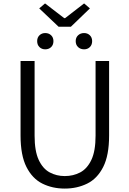

<svg xmlns="http://www.w3.org/2000/svg" viewBox="-20 -1088 756 1121"><path d="M358 13Q286 13 227.5 -16Q169 -45 134.5 -113Q100 -181 100 -297V-732H182V-296Q182 -206 206 -154.5Q230 -103 270 -81.5Q310 -60 358 -60Q408 -60 448.5 -81.5Q489 -103 513.5 -154.5Q538 -206 538 -296V-732H617V-297Q617 -181 582.5 -113Q548 -45 489 -16Q430 13 358 13ZM322 -932 209 -1039 243 -1068 355 -982H360L471 -1068L505 -1039L394 -932ZM244 -800Q224 -800 210.5 -813Q197 -826 197 -848Q197 -869 210.5 -882Q224 -895 244 -895Q265 -895 278.5 -882Q292 -869 292 -848Q292 -826 278.5 -813Q265 -800 244 -800ZM471 -800Q450 -800 436 -813Q422 -826 422 -848Q422 -869 436 -882Q450 -895 471 -895Q491 -895 504.5 -882Q518 -869 518 -848Q518 -826 504.5 -813Q491 -800 471 -800Z"/></svg>

Font: Source Han Sans SC Normal
Style: Regular
Weight: 350
Designer: Ryoko NISHIZUKA 西塚涼子 (kana, bopomofo & ideographs); Paul D. Hunt (Latin, Greek & Cyrillic); Sandoll Communications 산돌커뮤니
Foundry: Adobe
Version: Version 2.004;hotconv 1.0.118;makeotfexe 2.5.65603